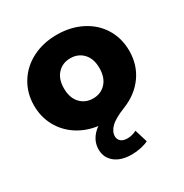

<svg xmlns="http://www.w3.org/2000/svg" viewBox="-179 -692 1025 1069"><g transform="rotate(-30 333.0 -157.5)"><path d="M331 101Q331 121 345.5 133.5Q360 146 387 146Q418 146 446 131L471 213Q453 223 423 229.5Q393 236 364 236Q295 236 255.5 204Q216 172 216 119Q216 52 280 5Q206 -5 148.5 -43Q91 -81 59 -140.5Q27 -200 27 -272Q27 -352 66.5 -416Q106 -480 175.5 -515.5Q245 -551 333 -551Q421 -551 491 -515.5Q561 -480 600 -416.5Q639 -353 639 -272Q639 -182 590.5 -114Q542 -46 457 -12Q386 16 358.5 43.5Q331 71 331 101ZM333 -142Q383 -142 415 -176.5Q447 -211 447 -272Q447 -332 415 -366Q383 -400 333 -400Q283 -400 251 -366Q219 -332 219 -272Q219 -211 251 -176.5Q283 -142 333 -142Z"/></g></svg>

Font: Idrija
Style: Regular
Weight: 800
Designer: Julieta Ulanovsky
Foundry: Julieta Ulanovsky
Version: Version 7.200